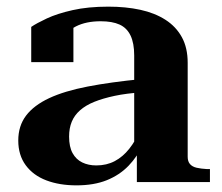

<svg xmlns="http://www.w3.org/2000/svg" viewBox="-20 -548 668 578"><path d="M407 -310V-270Q361 -267 325.5 -259.5Q290 -252 264 -241.5Q238 -231 221 -216Q204 -201 196 -181.5Q188 -162 188 -137Q188 -106 198.5 -87Q209 -68 227.5 -59Q246 -50 270 -50Q301 -50 325.5 -63Q350 -76 369 -100Q388 -124 402 -156L409 -112Q394 -77 367 -49Q340 -21 301.5 -5.5Q263 10 210 10Q159 10 119.5 -5Q80 -20 57.5 -50.5Q35 -81 35 -125Q35 -169 58.5 -200Q82 -231 128 -252.5Q174 -274 244 -287.5Q314 -301 407 -310ZM392 0V-97L384 -96V-381Q384 -418 373 -441Q362 -464 340 -474Q318 -484 283 -484Q239 -484 208.5 -468.5Q178 -453 160 -430Q160 -442 162.5 -452Q165 -462 170.5 -469Q176 -476 184 -480Q192 -484 201 -486V-361H74V-467Q90 -478 121 -492.5Q152 -507 198.5 -517.5Q245 -528 306 -528Q359 -528 402.5 -518.5Q446 -509 478 -488.5Q510 -468 527.5 -436Q545 -404 545 -359V-76Q545 -62 552 -54Q559 -46 572 -43Q585 -40 603 -39H612V0Z"/></svg>

Font: Roboto Serif 120pt Expanded SemiBold
Style: Regular
Weight: 600
Width: 7
Designer: Greg Gazdowicz
Foundry: Commercial Type
Version: Version 1.008